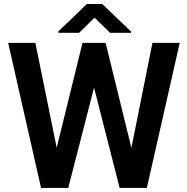

<svg xmlns="http://www.w3.org/2000/svg" viewBox="-20 -921 918 941"><path d="M153.3 -710.9 257.8 -196.8 384.3 -710.9H497.6L624 -196.3L727.1 -710.9H860.8L699.7 0H566.4L440.9 -491.7L314.5 0H181.2L20 -710.9ZM481 -901.4 622.6 -766.1V-760.3H519L443.4 -834.5L368.2 -760.3H266.1V-767.1L405.8 -901.4Z"/></svg>

Font: Vazirmatn RD FD SemiBold
Style: Regular
Weight: 600
Designer: Saber Rastikerdar
Foundry: Saber Rastikerdar
Version: Version 33.003